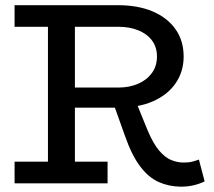

<svg xmlns="http://www.w3.org/2000/svg" viewBox="-20 -706 825 740"><path d="M235.2 -291V-368.6H436.8Q478.3 -368.6 511.6 -382.8Q545 -397.1 565 -424Q585 -451 585 -488.2Q585 -524.2 566 -549.7Q547 -575.3 513.4 -589Q479.8 -602.7 436.8 -602.7H36.2V-686H434.1Q512.4 -686 569.2 -661.6Q625.9 -637.2 656.9 -592.8Q687.8 -548.5 687.8 -488.2Q687.8 -430.6 657.4 -385.9Q627 -341.2 570.8 -316.1Q514.5 -291 436.3 -291ZM36.2 0.5V-82.9H394.6V0.5ZM164.8 -46.6V-638.2H268.7V-46.6ZM677 13.5Q631.2 13 592.1 -4.3Q552.9 -21.5 520.5 -64.3Q488 -107 461.5 -182.7L417.9 -304.8L503 -316.4L547.4 -207.4Q569.4 -154.2 592.4 -126.7Q615.4 -99.2 639.5 -89.4Q663.6 -79.5 687.4 -79.5Q707.9 -79.5 721.6 -83.1Q735.2 -86.7 746.6 -91L768.7 -7.1Q752.4 1.5 728.7 7.5Q705 13.5 677 13.5Z"/></svg>

Font: BioRhyme ExtraBold
Style: Regular
Weight: 800
Designer: Aoife Mooney
Foundry: Aoife Mooney Type
Version: Version 1.600;gftools[0.9.33]